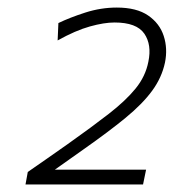

<svg xmlns="http://www.w3.org/2000/svg" viewBox="-20 -790 460 508"><path d="M47.5 -302 53.5 -335Q80 -353 106.5 -371.8Q133 -390.5 159.5 -409Q223 -454 267.8 -488.8Q312.5 -523.5 338.8 -555.8Q365 -588 372.5 -626.5Q382 -671.5 361.8 -701Q341.5 -730.5 283 -730.5Q255.5 -730.5 217.8 -720Q180 -709.5 132.5 -683L134.5 -729Q164.5 -743.5 205.8 -756.8Q247 -770 289 -770Q341.5 -770 372 -749Q402.5 -728 413.2 -694.8Q424 -661.5 416.5 -624.5Q408 -584.5 382.5 -549.8Q357 -515 312.2 -478.2Q267.5 -441.5 202 -395.5L125 -341H366.5L358.5 -302Z"/></svg>

Font: Commissioner ExtraLight
Style: Italic
Weight: 200
Italic angle: -12°
Designer: Kostas Bartsokas
Foundry: Kostas Bartsokas
Version: Version 1.000; ttfautohint (v1.8.3)